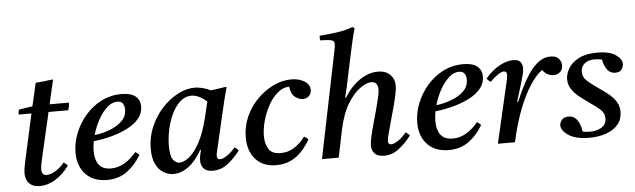

<svg xmlns="http://www.w3.org/2000/svg" viewBox="-48 -929 3705 1120"><g transform="rotate(-5 1804.5 -369.5)"><path d="M348 -413H233L170 -139Q161 -100 161 -83Q161 -67 168 -57.5Q175 -48 193 -48Q214 -48 243 -65.5Q272 -83 295 -112Q308 -103 318 -92Q283 -43 238 -15Q193 13 145 13Q113 13 94.5 0Q76 -13 69 -31.5Q62 -50 62 -66Q62 -77 64 -93Q66 -109 71 -132L133 -413H58Q58 -421 59 -428Q60 -435 63 -442L142 -454Q149 -483 157.5 -519.5Q166 -556 173 -589Q197 -591 222.5 -593.5Q248 -596 272 -600L275 -596Q268 -566 261 -535.5Q254 -505 243 -457H356Q356 -445 354 -434.5Q352 -424 348 -413Z M774 -398Q774 -359 749 -328.5Q724 -298 681.5 -276Q639 -254 587 -240Q535 -226 481 -220Q475 -189 475 -162Q475 -112 497 -82.5Q519 -53 568 -53Q611 -53 649 -76Q687 -99 716 -136Q732 -127 739 -117Q705 -59 656 -23.5Q607 12 539 12Q460 12 414.5 -35.5Q369 -83 369 -163Q369 -219 391 -275Q413 -331 452.5 -377.5Q492 -424 546.5 -452Q601 -480 665 -480Q721 -480 747.5 -458Q774 -436 774 -398ZM489 -255Q536 -261 579.5 -277.5Q623 -294 651 -321.5Q679 -349 679 -389Q679 -411 669 -424.5Q659 -438 637 -438Q606 -438 577 -411.5Q548 -385 525 -343Q502 -301 489 -255Z M929 11Q898 11 870 -5.5Q842 -22 825 -57Q808 -92 808 -147Q808 -215 834 -275Q860 -335 902 -381Q944 -427 994.5 -453.5Q1045 -480 1094 -480Q1113 -480 1137 -474.5Q1161 -469 1187 -456Q1208 -459 1230.5 -462Q1253 -465 1277 -469L1280 -465Q1268 -423 1259 -385.5Q1250 -348 1241 -309L1195 -111Q1194 -104 1191 -93Q1188 -82 1188 -72Q1188 -63 1192 -57Q1196 -51 1206 -51Q1223 -51 1249 -69Q1275 -87 1296 -113Q1309 -104 1319 -93Q1285 -48 1246 -18Q1207 12 1158 12Q1121 12 1105 -6.5Q1089 -25 1089 -53Q1089 -80 1100 -115H1095Q1058 -51 1015.5 -20Q973 11 929 11ZM1161 -393Q1140 -412 1117 -423.5Q1094 -435 1070 -435Q1033 -435 1004 -408Q975 -381 955 -338.5Q935 -296 925 -247.5Q915 -199 915 -155Q915 -95 931 -73.5Q947 -52 969 -52Q995 -52 1026.5 -77.5Q1058 -103 1088.5 -159.5Q1119 -216 1141 -309Z M1530 12Q1453 12 1409.5 -36Q1366 -84 1366 -165Q1366 -230 1392 -287Q1418 -344 1461 -387Q1504 -430 1556 -454.5Q1608 -479 1659 -479Q1706 -479 1737 -459Q1768 -439 1768 -408Q1768 -387 1754 -373Q1740 -359 1717 -359Q1695 -359 1672 -376.5Q1649 -394 1644 -438Q1607 -437 1575.5 -410Q1544 -383 1521 -341Q1498 -299 1485 -252Q1472 -205 1472 -163Q1472 -120 1491 -88Q1510 -56 1562 -56Q1605 -56 1641.5 -79Q1678 -102 1705 -140Q1721 -132 1729 -121Q1710 -87 1682.5 -56.5Q1655 -26 1617.5 -7Q1580 12 1530 12Z M1929 -160 1896 0H1798L1924 -617Q1927 -631 1929 -643Q1931 -655 1931 -662Q1931 -681 1913.5 -685.5Q1896 -690 1848 -691Q1847 -698 1846.5 -704.5Q1846 -711 1847 -718Q1901 -722 1952.5 -729.5Q2004 -737 2041 -752L2054 -745Q2042 -702 2032 -657.5Q2022 -613 2012 -565L1980 -413L1964 -345H1969Q2010 -411 2062 -445.5Q2114 -480 2166 -480Q2213 -480 2238.5 -454Q2264 -428 2264 -390Q2264 -369 2256.5 -334Q2249 -299 2238 -258.5Q2227 -218 2216 -179.5Q2205 -141 2197.5 -111.5Q2190 -82 2190 -70Q2190 -63 2194 -57Q2198 -51 2208 -51Q2225 -51 2251 -69Q2277 -87 2298 -113Q2311 -104 2321 -93Q2287 -48 2247.5 -18Q2208 12 2161 12Q2124 12 2106.5 -6.5Q2089 -25 2089 -53Q2089 -73 2096.5 -106Q2104 -139 2115 -178Q2126 -217 2136.5 -256Q2147 -295 2154.5 -327Q2162 -359 2162 -377Q2162 -397 2152.5 -409.5Q2143 -422 2123 -422Q2096 -422 2058 -395.5Q2020 -369 1984.5 -311.5Q1949 -254 1929 -160Z M2775 -398Q2775 -359 2750 -328.5Q2725 -298 2682.5 -276Q2640 -254 2588 -240Q2536 -226 2482 -220Q2476 -189 2476 -162Q2476 -112 2498 -82.5Q2520 -53 2569 -53Q2612 -53 2650 -76Q2688 -99 2717 -136Q2733 -127 2740 -117Q2706 -59 2657 -23.5Q2608 12 2540 12Q2461 12 2415.5 -35.5Q2370 -83 2370 -163Q2370 -219 2392 -275Q2414 -331 2453.5 -377.5Q2493 -424 2547.5 -452Q2602 -480 2666 -480Q2722 -480 2748.5 -458Q2775 -436 2775 -398ZM2490 -255Q2537 -261 2580.5 -277.5Q2624 -294 2652 -321.5Q2680 -349 2680 -389Q2680 -411 2670 -424.5Q2660 -438 2638 -438Q2607 -438 2578 -411.5Q2549 -385 2526 -343Q2503 -301 2490 -255Z M2928 0H2828L2910 -355Q2917 -384 2917 -393Q2917 -417 2899 -417Q2885 -417 2862.5 -401.5Q2840 -386 2818 -363Q2811 -368 2805.5 -373Q2800 -378 2795 -384Q2835 -431 2878 -454.5Q2921 -478 2958 -478Q2991 -478 3002 -462.5Q3013 -447 3013 -426Q3013 -413 3009 -395.5Q3005 -378 2993 -337L2961 -234L2967 -233Q3019 -358 3069 -419Q3119 -480 3177 -480Q3212 -480 3226.5 -462Q3241 -444 3241 -423Q3241 -398 3225 -384Q3209 -370 3187 -370Q3171 -370 3153 -378.5Q3135 -387 3123 -406Q3092 -386 3056 -333.5Q3020 -281 2986.5 -197.5Q2953 -114 2928 0Z M3363 12Q3284 12 3242 -16Q3200 -44 3200 -75Q3200 -92 3213 -107Q3226 -122 3251 -122Q3276 -122 3291.5 -108Q3307 -94 3315.5 -72Q3324 -50 3327 -28Q3338 -25 3348.5 -24Q3359 -23 3369 -23Q3410 -23 3438 -40.5Q3466 -58 3466 -93Q3466 -124 3442 -145.5Q3418 -167 3372 -198Q3345 -217 3320 -237.5Q3295 -258 3279 -283Q3263 -308 3263 -339Q3263 -371 3282.5 -403.5Q3302 -436 3344 -457.5Q3386 -479 3451 -479Q3523 -479 3559 -454Q3595 -429 3595 -400Q3595 -385 3584.5 -369Q3574 -353 3548 -353Q3515 -353 3497.5 -379.5Q3480 -406 3476 -436Q3455 -441 3434 -441Q3394 -441 3373 -422.5Q3352 -404 3352 -375Q3352 -344 3376.5 -321.5Q3401 -299 3448 -267Q3475 -249 3500 -228.5Q3525 -208 3541 -182.5Q3557 -157 3557 -122Q3557 -80 3532 -50Q3507 -20 3463 -4Q3419 12 3363 12Z"/></g></svg>

Font: Tiro Devanagari Marathi
Style: Italic
Weight: 400
Italic angle: -11°
Designer: Devanagari: John Hudson & Fiona Ross, assisted by Paul Hanslow. Latin: John Hudson with Paul Hanslow, assisted by Kaja S
Foundry: Tiro Typeworks Ltd.
Version: Version 1.52